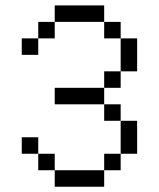

<svg xmlns="http://www.w3.org/2000/svg" viewBox="-20 -708 602 728"><path d="M62.5 -562.5H125V-500H62.5ZM62.5 -187.5H125V-125H62.5ZM125 -125H187.5V-62.5H125ZM125 -625H187.5V-562.5H125ZM187.5 -62.5H375V0H187.5ZM187.5 -375H375V-312.5H187.5ZM187.5 -687.5H375V-625H187.5ZM375 -125H437.5V-62.5H375ZM375 -312.5H437.5V-250H375ZM375 -437.5H437.5V-375H375ZM375 -625H437.5V-562.5H375ZM437.5 -250H500V-125H437.5ZM437.5 -562.5H500V-437.5H437.5Z"/></svg>

Font: 寒蝉点阵体 16px
Style: Regular
Weight: 400
Designer: Designed by Warren2060
Foundry: ChillType
Version: Version 1.000